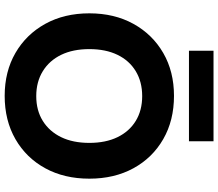

<svg xmlns="http://www.w3.org/2000/svg" viewBox="-76 -845 933 821"><g transform="rotate(90 390.5 -434.5)"><path d="M390 12Q286 12 206.5 -34Q127 -80 82 -161.5Q37 -243 37 -350Q37 -457 82 -538.5Q127 -620 206.5 -666Q286 -712 390 -712Q495 -712 575 -666Q655 -620 699.5 -538.5Q744 -457 744 -350Q744 -243 699.5 -161.5Q655 -80 575 -34Q495 12 390 12ZM391 -123Q452 -123 497 -151Q542 -179 566.5 -229.5Q591 -280 591 -350Q591 -420 566.5 -470.5Q542 -521 497 -548.5Q452 -576 391 -576Q330 -576 284.5 -548.5Q239 -521 214.5 -470.5Q190 -420 190 -350Q190 -280 214.5 -229.5Q239 -179 284.5 -151Q330 -123 391 -123ZM197 -776V-881H584V-776Z"/></g></svg>

Font: DM Sans 36pt Black
Style: Regular
Weight: 900
Designer: Colophon Foundry, Jonny Pinhorn
Foundry: Colophon Foundry
Version: Version 4.004;gftools[0.9.30]